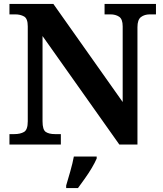

<svg xmlns="http://www.w3.org/2000/svg" viewBox="-20 -734 828 975"><path d="M28 0V-53H53Q83 -53 102 -64Q121 -75 121 -118V-600Q121 -640 102 -650.5Q83 -661 58 -661H28V-714H251L603 -216V-600Q603 -637 585 -649Q567 -661 541 -661H511V-714H772V-661H741Q714 -661 696 -647.5Q678 -634 678 -596V0H586L196 -551V-118Q196 -75 212.5 -64Q229 -53 259 -53H289V0ZM316 208Q325 178 337 136Q349 94 355 61H471V71Q462 92 446 119Q430 146 411 172.5Q392 199 376 221H316Z"/></svg>

Font: Noto Serif
Style: Bold
Weight: 700
Designer: Monotype Design Team
Foundry: Monotype Imaging Inc.
Version: Version 2.014